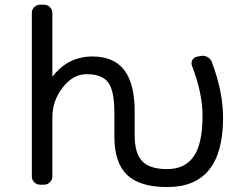

<svg xmlns="http://www.w3.org/2000/svg" viewBox="-20 -794 1040 804"><path d="M543.9 -227.5Q543.9 -151.4 575.7 -118.7Q607.4 -85.9 679.7 -85.9Q753.9 -85.9 791 -138.7Q828.1 -191.4 828.1 -308.6Q828.1 -404.3 784.2 -517.6Q779.3 -530.3 785.2 -542Q791 -553.7 804.7 -556.6L820.3 -559.6Q835 -562.5 848.6 -555.2Q862.3 -547.9 867.2 -534.2Q914.1 -409.2 914.1 -300.8Q914.1 -10.7 680.7 -10.7Q565.4 -10.7 512.2 -61.5Q459 -112.3 459 -221.7V-320.3Q459 -414.1 433.1 -448.7Q407.2 -483.4 342.8 -483.4Q286.1 -483.4 242.7 -427.7Q199.2 -372.1 199.2 -301.8V-54.7Q199.2 -41 189 -30.8Q178.7 -20.5 164.1 -20.5H148.4Q133.8 -20.5 123.5 -30.8Q113.3 -41 113.3 -54.7V-740.2Q113.3 -753.9 123.5 -764.2Q133.8 -774.4 148.4 -774.4H164.1Q178.7 -774.4 189 -764.2Q199.2 -753.9 199.2 -740.2V-476.6Q199.2 -474.6 200.2 -474.6Q201.2 -474.6 202.1 -475.6Q264.6 -556.6 366.2 -557.6Q456.1 -557.6 500 -501Q543.9 -444.3 543.9 -326.2Z"/></svg>

Font: Rounded-L Mgen+ 2m regular
Style: Regular
Weight: 400
Designer: [Source Han Sans]
Ryoko NISHIZUKA  (kana & ideographs); Paul D. Hunt (Latin, Greek & Cyrillic); Wenlong ZHANG  (bopomofo
Version: Version 1.059.20150602